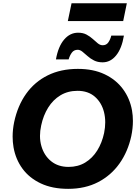

<svg xmlns="http://www.w3.org/2000/svg" viewBox="-20 -1153 854 1186"><path d="M401 13.5Q303 13.5 232 -20Q161 -53.5 118.8 -111.2Q76.5 -169 63.5 -243.5Q58 -275.5 58 -309Q58 -353 67.5 -399Q89 -500 141.5 -573.8Q194 -647.5 274.8 -687.5Q355.5 -727.5 461 -727.5Q556.5 -727.5 626.5 -694.2Q696.5 -661 739.2 -603.2Q782 -545.5 795.5 -471Q801 -439 801 -405.5Q801 -360.5 791 -312.5Q770 -216 718 -142.8Q666 -69.5 586 -28Q506 13.5 401 13.5ZM403.5 -122Q462 -122 506.5 -149Q551 -176 580.5 -223.2Q610 -270.5 623 -331Q630 -365.5 630 -397.5Q630 -430 622.5 -460.5Q607.5 -519.5 565.8 -555.8Q524 -592 459 -592Q399 -592 353.2 -564.2Q307.5 -536.5 277.5 -488.2Q247.5 -440 234.5 -378.5Q227 -344.5 227 -313.5Q227 -280 236 -249.5Q253 -191.5 296.2 -156.8Q339.5 -122 403.5 -122ZM614 -768Q583.5 -768 560.8 -779.5Q538 -791 521 -806.5Q503.5 -822 489 -833.8Q474.5 -845.5 460 -845.5Q436.5 -845.5 423.5 -827.5Q410.5 -809.5 404 -786H325.5Q339.5 -865.5 375.8 -908.2Q412 -951 462.5 -951Q493 -951 514.8 -939.2Q536.5 -927.5 553.5 -912Q570 -896.5 584.5 -885Q599 -873.5 614.5 -873.5Q637 -873.5 649.2 -891.2Q661.5 -909 667.5 -933H745.5Q732 -853 697.2 -810.5Q662.5 -768 614 -768ZM399 -1023 422 -1133H763.5L741 -1023Z"/></svg>

Font: Heraclito
Style: Bold Italic
Weight: 700
Italic angle: -12°
Designer: Kostas Bartsokas (font) & Cristiano Sobral (main changes)
Foundry: Kostas Bartsokas (font) & Cristiano Sobral (main changes)
Version: Version 1.00;July 8, 2020;FontCreator 13.0.0.2655 64-bit